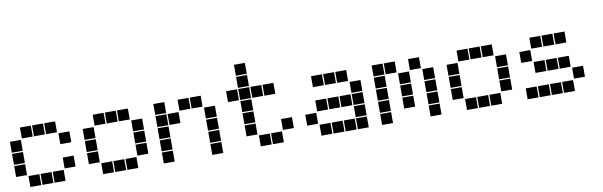

<svg xmlns="http://www.w3.org/2000/svg" viewBox="-47 -1130 4893 1559"><g transform="rotate(-10 2400.0 -350.0)"><path d="M106 -495Q105 -495 105 -495Q105 -495 105 -494V-406Q105 -405 105 -405Q105 -405 106 -405H194Q195 -405 195 -405Q195 -405 195 -406V-494Q195 -495 195 -495Q195 -495 194 -495ZM206 -495Q205 -495 205 -495Q205 -495 205 -494V-406Q205 -405 205 -405Q205 -405 206 -405H294Q295 -405 295 -405Q295 -405 295 -406V-494Q295 -495 295 -495Q295 -495 294 -495ZM306 -495Q305 -495 305 -495Q305 -495 305 -494V-406Q305 -405 305 -405Q305 -405 306 -405H394Q395 -405 395 -405Q395 -405 395 -406V-494Q395 -495 395 -495Q395 -495 394 -495ZM6 -395Q5 -395 5 -395Q5 -395 5 -394V-306Q5 -305 5 -305Q5 -305 6 -305H94Q95 -305 95 -305Q95 -305 95 -306V-394Q95 -395 95 -395Q95 -395 94 -395ZM406 -395Q405 -395 405 -395Q405 -395 405 -394V-306Q405 -305 405 -305Q405 -305 406 -305H494Q495 -305 495 -305Q495 -305 495 -306V-394Q495 -395 495 -395Q495 -395 494 -395ZM6 -295Q5 -295 5 -295Q5 -295 5 -294V-206Q5 -205 5 -205Q5 -205 6 -205H94Q95 -205 95 -205Q95 -205 95 -206V-294Q95 -295 95 -295Q95 -295 94 -295ZM6 -195Q5 -195 5 -195Q5 -195 5 -194V-106Q5 -105 5 -105Q5 -105 6 -105H94Q95 -105 95 -105Q95 -105 95 -106V-194Q95 -195 95 -195Q95 -195 94 -195ZM406 -195Q405 -195 405 -195Q405 -195 405 -194V-106Q405 -105 405 -105Q405 -105 406 -105H494Q495 -105 495 -105Q495 -105 495 -106V-194Q495 -195 495 -195Q495 -195 494 -195ZM106 -95Q105 -95 105 -95Q105 -95 105 -94V-6Q105 -5 105 -5Q105 -5 106 -5H194Q195 -5 195 -5Q195 -5 195 -6V-94Q195 -95 195 -95Q195 -95 194 -95ZM206 -95Q205 -95 205 -95Q205 -95 205 -94V-6Q205 -5 205 -5Q205 -5 206 -5H294Q295 -5 295 -5Q295 -5 295 -6V-94Q295 -95 295 -95Q295 -95 294 -95ZM306 -95Q305 -95 305 -95Q305 -95 305 -94V-6Q305 -5 305 -5Q305 -5 306 -5H394Q395 -5 395 -5Q395 -5 395 -6V-94Q395 -95 395 -95Q395 -95 394 -95Z M706 -495Q705 -495 705 -495Q705 -495 705 -494V-406Q705 -405 705 -405Q705 -405 706 -405H794Q795 -405 795 -405Q795 -405 795 -406V-494Q795 -495 795 -495Q795 -495 794 -495ZM806 -495Q805 -495 805 -495Q805 -495 805 -494V-406Q805 -405 805 -405Q805 -405 806 -405H894Q895 -405 895 -405Q895 -405 895 -406V-494Q895 -495 895 -495Q895 -495 894 -495ZM906 -495Q905 -495 905 -495Q905 -495 905 -494V-406Q905 -405 905 -405Q905 -405 906 -405H994Q995 -405 995 -405Q995 -405 995 -406V-494Q995 -495 995 -495Q995 -495 994 -495ZM606 -395Q605 -395 605 -395Q605 -395 605 -394V-306Q605 -305 605 -305Q605 -305 606 -305H694Q695 -305 695 -305Q695 -305 695 -306V-394Q695 -395 695 -395Q695 -395 694 -395ZM1006 -395Q1005 -395 1005 -395Q1005 -395 1005 -394V-306Q1005 -305 1005 -305Q1005 -305 1006 -305H1094Q1095 -305 1095 -305Q1095 -305 1095 -306V-394Q1095 -395 1095 -395Q1095 -395 1094 -395ZM606 -295Q605 -295 605 -295Q605 -295 605 -294V-206Q605 -205 605 -205Q605 -205 606 -205H694Q695 -205 695 -205Q695 -205 695 -206V-294Q695 -295 695 -295Q695 -295 694 -295ZM1006 -295Q1005 -295 1005 -295Q1005 -295 1005 -294V-206Q1005 -205 1005 -205Q1005 -205 1006 -205H1094Q1095 -205 1095 -205Q1095 -205 1095 -206V-294Q1095 -295 1095 -295Q1095 -295 1094 -295ZM606 -195Q605 -195 605 -195Q605 -195 605 -194V-106Q605 -105 605 -105Q605 -105 606 -105H694Q695 -105 695 -105Q695 -105 695 -106V-194Q695 -195 695 -195Q695 -195 694 -195ZM1006 -195Q1005 -195 1005 -195Q1005 -195 1005 -194V-106Q1005 -105 1005 -105Q1005 -105 1006 -105H1094Q1095 -105 1095 -105Q1095 -105 1095 -106V-194Q1095 -195 1095 -195Q1095 -195 1094 -195ZM706 -95Q705 -95 705 -95Q705 -95 705 -94V-6Q705 -5 705 -5Q705 -5 706 -5H794Q795 -5 795 -5Q795 -5 795 -6V-94Q795 -95 795 -95Q795 -95 794 -95ZM806 -95Q805 -95 805 -95Q805 -95 805 -94V-6Q805 -5 805 -5Q805 -5 806 -5H894Q895 -5 895 -5Q895 -5 895 -6V-94Q895 -95 895 -95Q895 -95 894 -95ZM906 -95Q905 -95 905 -95Q905 -95 905 -94V-6Q905 -5 905 -5Q905 -5 906 -5H994Q995 -5 995 -5Q995 -5 995 -6V-94Q995 -95 995 -95Q995 -95 994 -95Z M1206 -495Q1205 -495 1205 -495Q1205 -495 1205 -494V-406Q1205 -405 1205 -405Q1205 -405 1206 -405H1294Q1295 -405 1295 -405Q1295 -405 1295 -406V-494Q1295 -495 1295 -495Q1295 -495 1294 -495ZM1406 -495Q1405 -495 1405 -495Q1405 -495 1405 -494V-406Q1405 -405 1405 -405Q1405 -405 1406 -405H1494Q1495 -405 1495 -405Q1495 -405 1495 -406V-494Q1495 -495 1495 -495Q1495 -495 1494 -495ZM1506 -495Q1505 -495 1505 -495Q1505 -495 1505 -494V-406Q1505 -405 1505 -405Q1505 -405 1506 -405H1594Q1595 -405 1595 -405Q1595 -405 1595 -406V-494Q1595 -495 1595 -495Q1595 -495 1594 -495ZM1206 -395Q1205 -395 1205 -395Q1205 -395 1205 -394V-306Q1205 -305 1205 -305Q1205 -305 1206 -305H1294Q1295 -305 1295 -305Q1295 -305 1295 -306V-394Q1295 -395 1295 -395Q1295 -395 1294 -395ZM1306 -395Q1305 -395 1305 -395Q1305 -395 1305 -394V-306Q1305 -305 1305 -305Q1305 -305 1306 -305H1394Q1395 -305 1395 -305Q1395 -305 1395 -306V-394Q1395 -395 1395 -395Q1395 -395 1394 -395ZM1606 -395Q1605 -395 1605 -395Q1605 -395 1605 -394V-306Q1605 -305 1605 -305Q1605 -305 1606 -305H1694Q1695 -305 1695 -305Q1695 -305 1695 -306V-394Q1695 -395 1695 -395Q1695 -395 1694 -395ZM1206 -295Q1205 -295 1205 -295Q1205 -295 1205 -294V-206Q1205 -205 1205 -205Q1205 -205 1206 -205H1294Q1295 -205 1295 -205Q1295 -205 1295 -206V-294Q1295 -295 1295 -295Q1295 -295 1294 -295ZM1606 -295Q1605 -295 1605 -295Q1605 -295 1605 -294V-206Q1605 -205 1605 -205Q1605 -205 1606 -205H1694Q1695 -205 1695 -205Q1695 -205 1695 -206V-294Q1695 -295 1695 -295Q1695 -295 1694 -295ZM1206 -195Q1205 -195 1205 -195Q1205 -195 1205 -194V-106Q1205 -105 1205 -105Q1205 -105 1206 -105H1294Q1295 -105 1295 -105Q1295 -105 1295 -106V-194Q1295 -195 1295 -195Q1295 -195 1294 -195ZM1606 -195Q1605 -195 1605 -195Q1605 -195 1605 -194V-106Q1605 -105 1605 -105Q1605 -105 1606 -105H1694Q1695 -105 1695 -105Q1695 -105 1695 -106V-194Q1695 -195 1695 -195Q1695 -195 1694 -195ZM1206 -95Q1205 -95 1205 -95Q1205 -95 1205 -94V-6Q1205 -5 1205 -5Q1205 -5 1206 -5H1294Q1295 -5 1295 -5Q1295 -5 1295 -6V-94Q1295 -95 1295 -95Q1295 -95 1294 -95ZM1606 -95Q1605 -95 1605 -95Q1605 -95 1605 -94V-6Q1605 -5 1605 -5Q1605 -5 1606 -5H1694Q1695 -5 1695 -5Q1695 -5 1695 -6V-94Q1695 -95 1695 -95Q1695 -95 1694 -95Z M1906 -695Q1905 -695 1905 -695Q1905 -695 1905 -694V-606Q1905 -605 1905 -605Q1905 -605 1906 -605H1994Q1995 -605 1995 -605Q1995 -605 1995 -606V-694Q1995 -695 1995 -695Q1995 -695 1994 -695ZM1906 -595Q1905 -595 1905 -595Q1905 -595 1905 -594V-506Q1905 -505 1905 -505Q1905 -505 1906 -505H1994Q1995 -505 1995 -505Q1995 -505 1995 -506V-594Q1995 -595 1995 -595Q1995 -595 1994 -595ZM1806 -495Q1805 -495 1805 -495Q1805 -495 1805 -494V-406Q1805 -405 1805 -405Q1805 -405 1806 -405H1894Q1895 -405 1895 -405Q1895 -405 1895 -406V-494Q1895 -495 1895 -495Q1895 -495 1894 -495ZM1906 -495Q1905 -495 1905 -495Q1905 -495 1905 -494V-406Q1905 -405 1905 -405Q1905 -405 1906 -405H1994Q1995 -405 1995 -405Q1995 -405 1995 -406V-494Q1995 -495 1995 -495Q1995 -495 1994 -495ZM2006 -495Q2005 -495 2005 -495Q2005 -495 2005 -494V-406Q2005 -405 2005 -405Q2005 -405 2006 -405H2094Q2095 -405 2095 -405Q2095 -405 2095 -406V-494Q2095 -495 2095 -495Q2095 -495 2094 -495ZM2106 -495Q2105 -495 2105 -495Q2105 -495 2105 -494V-406Q2105 -405 2105 -405Q2105 -405 2106 -405H2194Q2195 -405 2195 -405Q2195 -405 2195 -406V-494Q2195 -495 2195 -495Q2195 -495 2194 -495ZM1906 -395Q1905 -395 1905 -395Q1905 -395 1905 -394V-306Q1905 -305 1905 -305Q1905 -305 1906 -305H1994Q1995 -305 1995 -305Q1995 -305 1995 -306V-394Q1995 -395 1995 -395Q1995 -395 1994 -395ZM1906 -295Q1905 -295 1905 -295Q1905 -295 1905 -294V-206Q1905 -205 1905 -205Q1905 -205 1906 -205H1994Q1995 -205 1995 -205Q1995 -205 1995 -206V-294Q1995 -295 1995 -295Q1995 -295 1994 -295ZM1906 -195Q1905 -195 1905 -195Q1905 -195 1905 -194V-106Q1905 -105 1905 -105Q1905 -105 1906 -105H1994Q1995 -105 1995 -105Q1995 -105 1995 -106V-194Q1995 -195 1995 -195Q1995 -195 1994 -195ZM2206 -195Q2205 -195 2205 -195Q2205 -195 2205 -194V-106Q2205 -105 2205 -105Q2205 -105 2206 -105H2294Q2295 -105 2295 -105Q2295 -105 2295 -106V-194Q2295 -195 2295 -195Q2295 -195 2294 -195ZM2006 -95Q2005 -95 2005 -95Q2005 -95 2005 -94V-6Q2005 -5 2005 -5Q2005 -5 2006 -5H2094Q2095 -5 2095 -5Q2095 -5 2095 -6V-94Q2095 -95 2095 -95Q2095 -95 2094 -95ZM2106 -95Q2105 -95 2105 -95Q2105 -95 2105 -94V-6Q2105 -5 2105 -5Q2105 -5 2106 -5H2194Q2195 -5 2195 -5Q2195 -5 2195 -6V-94Q2195 -95 2195 -95Q2195 -95 2194 -95Z M2506 -495Q2505 -495 2505 -495Q2505 -495 2505 -494V-406Q2505 -405 2505 -405Q2505 -405 2506 -405H2594Q2595 -405 2595 -405Q2595 -405 2595 -406V-494Q2595 -495 2595 -495Q2595 -495 2594 -495ZM2606 -495Q2605 -495 2605 -495Q2605 -495 2605 -494V-406Q2605 -405 2605 -405Q2605 -405 2606 -405H2694Q2695 -405 2695 -405Q2695 -405 2695 -406V-494Q2695 -495 2695 -495Q2695 -495 2694 -495ZM2706 -495Q2705 -495 2705 -495Q2705 -495 2705 -494V-406Q2705 -405 2705 -405Q2705 -405 2706 -405H2794Q2795 -405 2795 -405Q2795 -405 2795 -406V-494Q2795 -495 2795 -495Q2795 -495 2794 -495ZM2806 -395Q2805 -395 2805 -395Q2805 -395 2805 -394V-306Q2805 -305 2805 -305Q2805 -305 2806 -305H2894Q2895 -305 2895 -305Q2895 -305 2895 -306V-394Q2895 -395 2895 -395Q2895 -395 2894 -395ZM2506 -295Q2505 -295 2505 -295Q2505 -295 2505 -294V-206Q2505 -205 2505 -205Q2505 -205 2506 -205H2594Q2595 -205 2595 -205Q2595 -205 2595 -206V-294Q2595 -295 2595 -295Q2595 -295 2594 -295ZM2606 -295Q2605 -295 2605 -295Q2605 -295 2605 -294V-206Q2605 -205 2605 -205Q2605 -205 2606 -205H2694Q2695 -205 2695 -205Q2695 -205 2695 -206V-294Q2695 -295 2695 -295Q2695 -295 2694 -295ZM2706 -295Q2705 -295 2705 -295Q2705 -295 2705 -294V-206Q2705 -205 2705 -205Q2705 -205 2706 -205H2794Q2795 -205 2795 -205Q2795 -205 2795 -206V-294Q2795 -295 2795 -295Q2795 -295 2794 -295ZM2806 -295Q2805 -295 2805 -295Q2805 -295 2805 -294V-206Q2805 -205 2805 -205Q2805 -205 2806 -205H2894Q2895 -205 2895 -205Q2895 -205 2895 -206V-294Q2895 -295 2895 -295Q2895 -295 2894 -295ZM2406 -195Q2405 -195 2405 -195Q2405 -195 2405 -194V-106Q2405 -105 2405 -105Q2405 -105 2406 -105H2494Q2495 -105 2495 -105Q2495 -105 2495 -106V-194Q2495 -195 2495 -195Q2495 -195 2494 -195ZM2806 -195Q2805 -195 2805 -195Q2805 -195 2805 -194V-106Q2805 -105 2805 -105Q2805 -105 2806 -105H2894Q2895 -105 2895 -105Q2895 -105 2895 -106V-194Q2895 -195 2895 -195Q2895 -195 2894 -195ZM2506 -95Q2505 -95 2505 -95Q2505 -95 2505 -94V-6Q2505 -5 2505 -5Q2505 -5 2506 -5H2594Q2595 -5 2595 -5Q2595 -5 2595 -6V-94Q2595 -95 2595 -95Q2595 -95 2594 -95ZM2606 -95Q2605 -95 2605 -95Q2605 -95 2605 -94V-6Q2605 -5 2605 -5Q2605 -5 2606 -5H2694Q2695 -5 2695 -5Q2695 -5 2695 -6V-94Q2695 -95 2695 -95Q2695 -95 2694 -95ZM2706 -95Q2705 -95 2705 -95Q2705 -95 2705 -94V-6Q2705 -5 2705 -5Q2705 -5 2706 -5H2794Q2795 -5 2795 -5Q2795 -5 2795 -6V-94Q2795 -95 2795 -95Q2795 -95 2794 -95ZM2806 -95Q2805 -95 2805 -95Q2805 -95 2805 -94V-6Q2805 -5 2805 -5Q2805 -5 2806 -5H2894Q2895 -5 2895 -5Q2895 -5 2895 -6V-94Q2895 -95 2895 -95Q2895 -95 2894 -95Z M3006 -495Q3005 -495 3005 -495Q3005 -495 3005 -494V-406Q3005 -405 3005 -405Q3005 -405 3006 -405H3094Q3095 -405 3095 -405Q3095 -405 3095 -406V-494Q3095 -495 3095 -495Q3095 -495 3094 -495ZM3106 -495Q3105 -495 3105 -495Q3105 -495 3105 -494V-406Q3105 -405 3105 -405Q3105 -405 3106 -405H3194Q3195 -405 3195 -405Q3195 -405 3195 -406V-494Q3195 -495 3195 -495Q3195 -495 3194 -495ZM3306 -495Q3305 -495 3305 -495Q3305 -495 3305 -494V-406Q3305 -405 3305 -405Q3305 -405 3306 -405H3394Q3395 -405 3395 -405Q3395 -405 3395 -406V-494Q3395 -495 3395 -495Q3395 -495 3394 -495ZM3006 -395Q3005 -395 3005 -395Q3005 -395 3005 -394V-306Q3005 -305 3005 -305Q3005 -305 3006 -305H3094Q3095 -305 3095 -305Q3095 -305 3095 -306V-394Q3095 -395 3095 -395Q3095 -395 3094 -395ZM3206 -395Q3205 -395 3205 -395Q3205 -395 3205 -394V-306Q3205 -305 3205 -305Q3205 -305 3206 -305H3294Q3295 -305 3295 -305Q3295 -305 3295 -306V-394Q3295 -395 3295 -395Q3295 -395 3294 -395ZM3406 -395Q3405 -395 3405 -395Q3405 -395 3405 -394V-306Q3405 -305 3405 -305Q3405 -305 3406 -305H3494Q3495 -305 3495 -305Q3495 -305 3495 -306V-394Q3495 -395 3495 -395Q3495 -395 3494 -395ZM3006 -295Q3005 -295 3005 -295Q3005 -295 3005 -294V-206Q3005 -205 3005 -205Q3005 -205 3006 -205H3094Q3095 -205 3095 -205Q3095 -205 3095 -206V-294Q3095 -295 3095 -295Q3095 -295 3094 -295ZM3206 -295Q3205 -295 3205 -295Q3205 -295 3205 -294V-206Q3205 -205 3205 -205Q3205 -205 3206 -205H3294Q3295 -205 3295 -205Q3295 -205 3295 -206V-294Q3295 -295 3295 -295Q3295 -295 3294 -295ZM3406 -295Q3405 -295 3405 -295Q3405 -295 3405 -294V-206Q3405 -205 3405 -205Q3405 -205 3406 -205H3494Q3495 -205 3495 -205Q3495 -205 3495 -206V-294Q3495 -295 3495 -295Q3495 -295 3494 -295ZM3006 -195Q3005 -195 3005 -195Q3005 -195 3005 -194V-106Q3005 -105 3005 -105Q3005 -105 3006 -105H3094Q3095 -105 3095 -105Q3095 -105 3095 -106V-194Q3095 -195 3095 -195Q3095 -195 3094 -195ZM3206 -195Q3205 -195 3205 -195Q3205 -195 3205 -194V-106Q3205 -105 3205 -105Q3205 -105 3206 -105H3294Q3295 -105 3295 -105Q3295 -105 3295 -106V-194Q3295 -195 3295 -195Q3295 -195 3294 -195ZM3406 -195Q3405 -195 3405 -195Q3405 -195 3405 -194V-106Q3405 -105 3405 -105Q3405 -105 3406 -105H3494Q3495 -105 3495 -105Q3495 -105 3495 -106V-194Q3495 -195 3495 -195Q3495 -195 3494 -195ZM3006 -95Q3005 -95 3005 -95Q3005 -95 3005 -94V-6Q3005 -5 3005 -5Q3005 -5 3006 -5H3094Q3095 -5 3095 -5Q3095 -5 3095 -6V-94Q3095 -95 3095 -95Q3095 -95 3094 -95ZM3406 -95Q3405 -95 3405 -95Q3405 -95 3405 -94V-6Q3405 -5 3405 -5Q3405 -5 3406 -5H3494Q3495 -5 3495 -5Q3495 -5 3495 -6V-94Q3495 -95 3495 -95Q3495 -95 3494 -95Z M3706 -495Q3705 -495 3705 -495Q3705 -495 3705 -494V-406Q3705 -405 3705 -405Q3705 -405 3706 -405H3794Q3795 -405 3795 -405Q3795 -405 3795 -406V-494Q3795 -495 3795 -495Q3795 -495 3794 -495ZM3806 -495Q3805 -495 3805 -495Q3805 -495 3805 -494V-406Q3805 -405 3805 -405Q3805 -405 3806 -405H3894Q3895 -405 3895 -405Q3895 -405 3895 -406V-494Q3895 -495 3895 -495Q3895 -495 3894 -495ZM3906 -495Q3905 -495 3905 -495Q3905 -495 3905 -494V-406Q3905 -405 3905 -405Q3905 -405 3906 -405H3994Q3995 -405 3995 -405Q3995 -405 3995 -406V-494Q3995 -495 3995 -495Q3995 -495 3994 -495ZM3606 -395Q3605 -395 3605 -395Q3605 -395 3605 -394V-306Q3605 -305 3605 -305Q3605 -305 3606 -305H3694Q3695 -305 3695 -305Q3695 -305 3695 -306V-394Q3695 -395 3695 -395Q3695 -395 3694 -395ZM4006 -395Q4005 -395 4005 -395Q4005 -395 4005 -394V-306Q4005 -305 4005 -305Q4005 -305 4006 -305H4094Q4095 -305 4095 -305Q4095 -305 4095 -306V-394Q4095 -395 4095 -395Q4095 -395 4094 -395ZM3606 -295Q3605 -295 3605 -295Q3605 -295 3605 -294V-206Q3605 -205 3605 -205Q3605 -205 3606 -205H3694Q3695 -205 3695 -205Q3695 -205 3695 -206V-294Q3695 -295 3695 -295Q3695 -295 3694 -295ZM4006 -295Q4005 -295 4005 -295Q4005 -295 4005 -294V-206Q4005 -205 4005 -205Q4005 -205 4006 -205H4094Q4095 -205 4095 -205Q4095 -205 4095 -206V-294Q4095 -295 4095 -295Q4095 -295 4094 -295ZM3606 -195Q3605 -195 3605 -195Q3605 -195 3605 -194V-106Q3605 -105 3605 -105Q3605 -105 3606 -105H3694Q3695 -105 3695 -105Q3695 -105 3695 -106V-194Q3695 -195 3695 -195Q3695 -195 3694 -195ZM4006 -195Q4005 -195 4005 -195Q4005 -195 4005 -194V-106Q4005 -105 4005 -105Q4005 -105 4006 -105H4094Q4095 -105 4095 -105Q4095 -105 4095 -106V-194Q4095 -195 4095 -195Q4095 -195 4094 -195ZM3706 -95Q3705 -95 3705 -95Q3705 -95 3705 -94V-6Q3705 -5 3705 -5Q3705 -5 3706 -5H3794Q3795 -5 3795 -5Q3795 -5 3795 -6V-94Q3795 -95 3795 -95Q3795 -95 3794 -95ZM3806 -95Q3805 -95 3805 -95Q3805 -95 3805 -94V-6Q3805 -5 3805 -5Q3805 -5 3806 -5H3894Q3895 -5 3895 -5Q3895 -5 3895 -6V-94Q3895 -95 3895 -95Q3895 -95 3894 -95ZM3906 -95Q3905 -95 3905 -95Q3905 -95 3905 -94V-6Q3905 -5 3905 -5Q3905 -5 3906 -5H3994Q3995 -5 3995 -5Q3995 -5 3995 -6V-94Q3995 -95 3995 -95Q3995 -95 3994 -95Z M4306 -495Q4305 -495 4305 -495Q4305 -495 4305 -494V-406Q4305 -405 4305 -405Q4305 -405 4306 -405H4394Q4395 -405 4395 -405Q4395 -405 4395 -406V-494Q4395 -495 4395 -495Q4395 -495 4394 -495ZM4406 -495Q4405 -495 4405 -495Q4405 -495 4405 -494V-406Q4405 -405 4405 -405Q4405 -405 4406 -405H4494Q4495 -405 4495 -405Q4495 -405 4495 -406V-494Q4495 -495 4495 -495Q4495 -495 4494 -495ZM4506 -495Q4505 -495 4505 -495Q4505 -495 4505 -494V-406Q4505 -405 4505 -405Q4505 -405 4506 -405H4594Q4595 -405 4595 -405Q4595 -405 4595 -406V-494Q4595 -495 4595 -495Q4595 -495 4594 -495ZM4206 -395Q4205 -395 4205 -395Q4205 -395 4205 -394V-306Q4205 -305 4205 -305Q4205 -305 4206 -305H4294Q4295 -305 4295 -305Q4295 -305 4295 -306V-394Q4295 -395 4295 -395Q4295 -395 4294 -395ZM4306 -295Q4305 -295 4305 -295Q4305 -295 4305 -294V-206Q4305 -205 4305 -205Q4305 -205 4306 -205H4394Q4395 -205 4395 -205Q4395 -205 4395 -206V-294Q4395 -295 4395 -295Q4395 -295 4394 -295ZM4406 -295Q4405 -295 4405 -295Q4405 -295 4405 -294V-206Q4405 -205 4405 -205Q4405 -205 4406 -205H4494Q4495 -205 4495 -205Q4495 -205 4495 -206V-294Q4495 -295 4495 -295Q4495 -295 4494 -295ZM4506 -295Q4505 -295 4505 -295Q4505 -295 4505 -294V-206Q4505 -205 4505 -205Q4505 -205 4506 -205H4594Q4595 -205 4595 -205Q4595 -205 4595 -206V-294Q4595 -295 4595 -295Q4595 -295 4594 -295ZM4606 -195Q4605 -195 4605 -195Q4605 -195 4605 -194V-106Q4605 -105 4605 -105Q4605 -105 4606 -105H4694Q4695 -105 4695 -105Q4695 -105 4695 -106V-194Q4695 -195 4695 -195Q4695 -195 4694 -195ZM4206 -95Q4205 -95 4205 -95Q4205 -95 4205 -94V-6Q4205 -5 4205 -5Q4205 -5 4206 -5H4294Q4295 -5 4295 -5Q4295 -5 4295 -6V-94Q4295 -95 4295 -95Q4295 -95 4294 -95ZM4306 -95Q4305 -95 4305 -95Q4305 -95 4305 -94V-6Q4305 -5 4305 -5Q4305 -5 4306 -5H4394Q4395 -5 4395 -5Q4395 -5 4395 -6V-94Q4395 -95 4395 -95Q4395 -95 4394 -95ZM4406 -95Q4405 -95 4405 -95Q4405 -95 4405 -94V-6Q4405 -5 4405 -5Q4405 -5 4406 -5H4494Q4495 -5 4495 -5Q4495 -5 4495 -6V-94Q4495 -95 4495 -95Q4495 -95 4494 -95ZM4506 -95Q4505 -95 4505 -95Q4505 -95 4505 -94V-6Q4505 -5 4505 -5Q4505 -5 4506 -5H4594Q4595 -5 4595 -5Q4595 -5 4595 -6V-94Q4595 -95 4595 -95Q4595 -95 4594 -95Z"/></g></svg>

Font: Doto Black
Style: Regular
Weight: 900
Version: Version 1.000